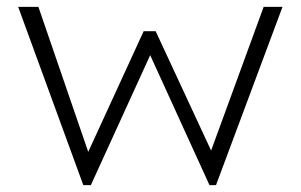

<svg xmlns="http://www.w3.org/2000/svg" viewBox="-20 -540 877 560"><path d="M223 0 33 -520H92L248 -66L224 -68L399 -449H434L611 -68L583 -66L749 -520H804L610 0H591L398 -423L439 -425L245 0Z"/></svg>

Font: Lexend Exa ExtraLight
Style: Regular
Weight: 250
Designer: Bonnie Shaver-Troup, Thomas Jockin
Foundry: Lexend
Version: Version 1.007